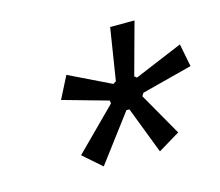

<svg xmlns="http://www.w3.org/2000/svg" viewBox="-61 -823 566 495"><g transform="rotate(-15 221.5 -575.5)"><path d="M160 -404 111 -447 220 -556 219 -564 98 -598 128 -657 239 -603 247 -608 269 -747H334L296 -608L302 -603L431 -657L443 -596L308 -561L303 -553L368 -439L310 -404L262 -529H254Z"/></g></svg>

Font: IBM Plex Sans Cond
Style: Italic
Weight: 400
Width: 3
Italic angle: -11°
Designer: Mike Abbink, Paul van der Laan, Pieter van Rosmalen
Foundry: Bold Monday
Version: Version 1.3